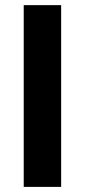

<svg xmlns="http://www.w3.org/2000/svg" viewBox="-20 -731 332 751"><path d="M219.2 0H72.8V-710.9H219.2Z"/></svg>

Font: SteelSelectRoboto
Style: Roboto-Bold
Weight: 700
Designer: Google
Version: Version 2.137; 2017